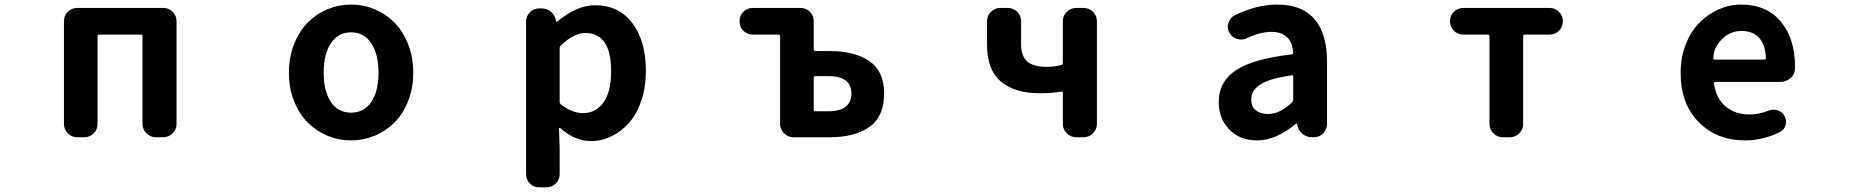

<svg xmlns="http://www.w3.org/2000/svg" viewBox="-20 -594 8040 831"><path d="M314.5 0Q290 0 273.4 -17.1Q256.8 -34.2 256.8 -57.6V-502Q256.8 -526.4 273.4 -543Q290 -559.6 314.5 -559.6H686.5Q710 -559.6 727.1 -543Q744.1 -526.4 744.1 -502V-57.6Q744.1 -34.2 727.1 -17.1Q710 0 686.5 0H654.3Q630.9 0 613.8 -17.1Q596.7 -34.2 596.7 -57.6V-436.5Q596.7 -444.3 589.8 -444.3H410.2Q402.3 -444.3 402.3 -436.5V-57.6Q402.3 -34.2 385.7 -17.1Q369.1 0 344.7 0Z M1230.5 -279.3Q1230.5 -346.7 1252.9 -403.3Q1275.4 -460 1312.5 -497.1Q1349.6 -534.2 1397.9 -554.2Q1446.3 -574.2 1499.5 -574.2Q1552.7 -574.2 1601.1 -554.2Q1649.4 -534.2 1686.5 -497.1Q1723.6 -460 1746.1 -403.3Q1768.6 -346.7 1768.6 -279.3Q1768.6 -211.9 1746.1 -155.8Q1723.6 -99.6 1686.5 -63Q1649.4 -26.4 1601.1 -6.3Q1552.7 13.7 1499.5 13.7Q1446.3 13.7 1397.9 -6.3Q1349.6 -26.4 1312.5 -63Q1275.4 -99.6 1252.9 -155.8Q1230.5 -211.9 1230.5 -279.3ZM1618.2 -279.3Q1618.2 -359.4 1586.9 -406.7Q1555.7 -454.1 1499.5 -454.1Q1443.4 -454.1 1412.1 -406.7Q1380.9 -359.4 1380.9 -279.3Q1380.9 -199.2 1412.1 -152.8Q1443.4 -106.4 1499.5 -106.4Q1555.7 -106.4 1586.9 -152.8Q1618.2 -199.2 1618.2 -279.3Z M2314.5 216.8Q2290 216.8 2273.4 200.2Q2256.8 183.6 2256.8 159.2V-500Q2256.8 -524.4 2273.4 -541Q2290 -557.6 2314.5 -557.6H2324.2Q2346.7 -557.6 2364.3 -543Q2381.8 -528.3 2385.7 -505.9L2386.7 -502Q2386.7 -500 2388.7 -500Q2390.6 -500 2392.6 -501Q2476.6 -571.3 2555.7 -571.3Q2658.2 -571.3 2716.8 -494.1Q2775.4 -417 2775.4 -287.1Q2775.4 -216.8 2755.9 -158.7Q2736.3 -100.6 2703.1 -63Q2669.9 -25.4 2627 -4.4Q2584 16.6 2538.1 16.6Q2468.8 16.6 2404.3 -40Q2402.3 -41 2400.9 -40Q2399.4 -39.1 2399.4 -37.1L2402.3 46.9V159.2Q2402.3 183.6 2385.7 200.2Q2369.1 216.8 2344.7 216.8ZM2504.9 -104.5Q2558.6 -104.5 2591.8 -150.4Q2625 -196.3 2625 -285.2Q2625 -451.2 2513.7 -451.2Q2462.9 -451.2 2408.2 -397.5Q2402.3 -392.6 2402.3 -385.7V-154.3Q2402.3 -146.5 2408.2 -141.6Q2455.1 -104.5 2504.9 -104.5Z M3414.1 0Q3390.6 0 3373.5 -17.1Q3356.4 -34.2 3356.4 -57.6V-436.5Q3356.4 -444.3 3348.6 -444.3H3238.3Q3213.9 -444.3 3197.3 -460.9Q3180.7 -477.5 3180.7 -502Q3180.7 -526.4 3197.3 -543Q3213.9 -559.6 3238.3 -559.6H3444.3Q3468.8 -559.6 3485.4 -543Q3502 -526.4 3502 -502V-379.9Q3502 -373 3509.8 -373H3571.3Q3679.7 -373 3743.2 -329.1Q3806.6 -285.2 3806.6 -189.5Q3806.6 -89.8 3743.2 -44.9Q3679.7 0 3571.3 0ZM3502 -119.1Q3502 -112.3 3509.8 -112.3H3563.5Q3665 -112.3 3665 -190.4Q3665 -264.6 3563.5 -264.6H3509.8Q3502 -264.6 3502 -257.8Z M4637.7 0Q4614.3 0 4597.2 -17.1Q4580.1 -34.2 4580.1 -57.6V-191.4Q4580.1 -199.2 4573.2 -197.3Q4530.3 -190.4 4479.5 -190.4Q4373 -190.4 4312.5 -240.7Q4252 -291 4252 -400.4V-502Q4252 -526.4 4269 -543Q4286.1 -559.6 4309.6 -559.6H4341.8Q4365.2 -559.6 4382.3 -543Q4399.4 -526.4 4399.4 -502V-400.4Q4399.4 -351.6 4425.8 -328.1Q4452.1 -304.7 4510.7 -304.7Q4543 -304.7 4573.2 -312.5Q4580.1 -313.5 4580.1 -321.3V-502Q4580.1 -526.4 4597.2 -543Q4614.3 -559.6 4637.7 -559.6H4669.9Q4693.4 -559.6 4710.4 -543Q4727.5 -526.4 4727.5 -502V-57.6Q4727.5 -34.2 4710.4 -17.1Q4693.4 0 4669.9 0Z M5420.9 13.7Q5346.7 13.7 5300.8 -33.2Q5254.9 -80.1 5254.9 -152.3Q5254.9 -241.2 5330.1 -290.5Q5405.3 -339.8 5570.3 -358.4Q5577.1 -359.4 5577.1 -366.2Q5570.3 -456.1 5482.4 -456.1Q5434.6 -456.1 5377 -428.7Q5364.3 -422.9 5351.6 -422.9Q5342.8 -422.9 5334 -425.8Q5312.5 -431.6 5301.8 -451.2Q5293.9 -464.8 5293.9 -478.5Q5293.9 -486.3 5296.9 -494.1Q5302.7 -516.6 5323.2 -527.3Q5418 -574.2 5508.8 -574.2Q5615.2 -574.2 5669.4 -511.2Q5723.6 -448.2 5723.6 -327.1V-57.6Q5723.6 -34.2 5707 -17.1Q5690.4 0 5666 0H5658.2Q5634.8 0 5616.7 -15.1Q5598.6 -30.3 5594.7 -53.7L5593.8 -58.6Q5592.8 -59.6 5591.3 -59.6Q5589.8 -59.6 5588.9 -58.6Q5502.9 13.7 5420.9 13.7ZM5468.8 -100.6Q5520.5 -100.6 5572.3 -151.4Q5577.1 -156.2 5577.1 -163.1V-261.7Q5577.1 -268.6 5571.3 -268.6Q5570.3 -268.6 5569.3 -267.6Q5476.6 -254.9 5436 -229Q5395.5 -203.1 5395.5 -164.1Q5395.5 -131.8 5415.5 -116.2Q5435.5 -100.6 5468.8 -100.6Z M6484.4 0Q6460 0 6443.4 -17.1Q6426.8 -34.2 6426.8 -57.6V-436.5Q6426.8 -444.3 6418.9 -444.3H6313.5Q6289.1 -444.3 6272.5 -460.9Q6255.9 -477.5 6255.9 -502Q6255.9 -526.4 6272.5 -543Q6289.1 -559.6 6313.5 -559.6H6686.5Q6710.9 -559.6 6727.5 -543Q6744.1 -526.4 6744.1 -502Q6744.1 -477.5 6727.5 -460.9Q6710.9 -444.3 6686.5 -444.3H6580.1Q6572.3 -444.3 6572.3 -436.5V-57.6Q6572.3 -34.2 6555.7 -17.1Q6539.1 0 6514.6 0Z M7532.2 13.7Q7411.1 13.7 7332.5 -65.4Q7253.9 -144.5 7253.9 -279.3Q7253.9 -344.7 7275.9 -401.4Q7297.9 -458 7334.5 -495.1Q7371.1 -532.2 7418 -553.2Q7464.8 -574.2 7514.6 -574.2Q7627 -574.2 7688 -500Q7749 -425.8 7749 -305.7Q7749 -300.8 7749 -295.9Q7748 -271.5 7729 -255.4Q7710 -239.3 7684.6 -239.3H7404.3Q7396.5 -239.3 7398.4 -231.4Q7408.2 -167 7449.2 -132.8Q7490.2 -98.6 7551.8 -98.6Q7592.8 -98.6 7631.8 -114.3Q7643.6 -119.1 7655.3 -119.1Q7664.1 -119.1 7671.9 -117.2Q7693.4 -111.3 7703.1 -92.8Q7710 -80.1 7710 -66.4Q7710 -52.7 7703.1 -40.5Q7696.3 -28.3 7683.6 -22.5Q7609.4 13.7 7532.2 13.7ZM7395.5 -341.8Q7395.5 -335.9 7402.3 -335.9H7615.2Q7623 -335.9 7623 -342.8Q7623 -342.8 7623 -342.8Q7621.1 -398.4 7594.7 -429.2Q7568.4 -460 7516.6 -460Q7472.7 -460 7438.5 -429.7Q7395.5 -390.6 7395.5 -341.8Z"/></svg>

Font: Gen Jyuu Gothic Monospace Bold
Style: Bold
Weight: 700
Designer: [Source Han Sans]
Ryoko NISHIZUKA  (kana & ideographs); Paul D. Hunt (Latin, Greek & Cyrillic); Wenlong ZHANG  (bopomofo
Version: Version 1.002.20150607